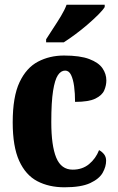

<svg xmlns="http://www.w3.org/2000/svg" viewBox="-20 -786 501 816"><path d="M254 10Q188 10 138.5 -16Q89 -42 61.5 -102.5Q34 -163 34 -266Q34 -375 63 -436.5Q92 -498 141.5 -524Q191 -550 252 -550Q320 -550 359.5 -535Q399 -520 415.5 -496Q432 -472 432 -444Q432 -423 423 -402Q414 -381 385.5 -367Q357 -353 299 -353Q299 -389 295 -419Q291 -449 282 -467.5Q273 -486 257 -486Q239 -486 226 -466.5Q213 -447 205.5 -399.5Q198 -352 198 -267Q198 -167 219 -116Q240 -65 289 -65Q330 -65 358.5 -88.5Q387 -112 401 -148Q414 -141 422.5 -130Q431 -119 431 -103Q431 -78 416.5 -52Q402 -26 363.5 -8Q325 10 254 10ZM176 -619Q189 -640 206 -665.5Q223 -691 239 -717.5Q255 -744 263 -766H425V-756Q417 -743 397.5 -723.5Q378 -704 352.5 -682Q327 -660 300 -640Q273 -620 251 -606H176Z"/></svg>

Font: Noto Serif Thai ExtraCondensed Black
Style: Regular
Weight: 900
Width: 2
Designer: Monotype Design Team
Foundry: Monotype Imaging Inc.
Version: Version 2.002; ttfautohint (v1.8.4.7-5d5b)